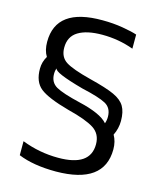

<svg xmlns="http://www.w3.org/2000/svg" viewBox="-117 -867 803 961"><g transform="rotate(15 284.0 -386.0)"><path d="M513.8 -171Q513.8 -212.3 495.9 -243.1Q513.8 -279.4 513.8 -318.5Q513.8 -365.8 497.2 -393.8Q480.7 -421.9 439.8 -440.7Q398.9 -459.6 310.7 -481.6Q214.6 -506 179.5 -528.7Q144.3 -551.5 144.3 -600.2Q144.3 -657.6 188.4 -684.5Q232.5 -711.4 312.5 -711.4Q398 -711.4 475.2 -682.9V-756Q450.4 -764.7 400.5 -773.2Q350.6 -781.7 295 -781.7Q54.2 -783.1 54.2 -606.2Q54.2 -561.6 72.6 -532.2Q54.2 -501.8 54.2 -466.9Q53.8 -398.9 94 -366.7Q134.2 -334.6 244.9 -304.2Q340.5 -280.3 381.9 -253.7Q423.3 -227 423.3 -173.3Q423.3 -58.8 256.9 -59.3Q159.9 -59.3 68.9 -94.7V-22.1Q147.1 10.1 264.2 10.1Q513.3 8.7 513.8 -171ZM291.8 -354.3Q198.1 -376.4 163.6 -396.1Q129.1 -415.9 129.1 -459.6Q129.1 -477.5 134.7 -489.9Q131.9 -467.8 285.8 -425.6Q375 -405.8 410.2 -386.7Q445.3 -367.6 445.3 -321.2Q445.3 -303.3 439.3 -286.8Q421 -308.4 382.4 -325.4Q343.8 -342.4 291.8 -354.3Z"/></g></svg>

Font: Arad
Style: Regular
Weight: 400
Designer: Mohammad Darvishi
Version: Version 1.010;September 21, 2024;FontCreator 15.0.0.2992 64-